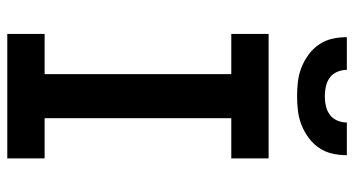

<svg xmlns="http://www.w3.org/2000/svg" viewBox="-248 -748 995 540"><g transform="rotate(90 250.0 -477.5)"><path d="M75 0V-105H188V-630H75V-735H425V-630H312V-105H425V0ZM250 -815Q229 -815 208.5 -817.5Q188 -820 169 -827.5Q150 -835 133 -847.5Q116 -860 104.5 -877Q93 -894 88.5 -914Q84 -934 84 -955H176Q176 -941 181.5 -928Q187 -915 198 -907Q209 -899 222.5 -896Q236 -893 250 -893Q264 -893 277.5 -896Q291 -899 302 -907Q313 -915 318.5 -928Q324 -941 324 -955H416Q416 -934 411.5 -914Q407 -894 395.5 -877Q384 -860 367 -847.5Q350 -835 331 -827.5Q312 -820 291.5 -817.5Q271 -815 250 -815Z"/></g></svg>

Font: Iosevka SS04 Extrabold
Style: Regular
Weight: 800
Monospace: yes
Designer: Belleve Invis
Foundry: Belleve Invis
Version: Version 19.0.0; ttfautohint (v1.8.4)